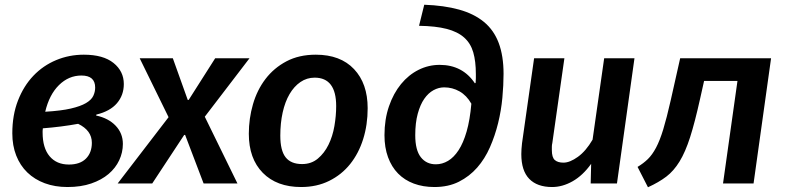

<svg xmlns="http://www.w3.org/2000/svg" viewBox="-20 -775 3318 811"><path d="M386 -287Q438 -276 468.5 -244Q499 -212 499 -167Q499 -131 483.5 -98Q468 -65 438.5 -40Q409 -15 365.5 0Q322 15 265 15Q212 15 169 -1Q126 -17 95.5 -46.5Q65 -76 48.5 -118Q32 -160 32 -212Q32 -289 56 -350.5Q80 -412 121 -455Q162 -498 217 -521Q272 -544 334 -544Q416 -544 459.5 -509Q503 -474 503 -420Q503 -373 474 -339Q445 -305 387 -291ZM368 -172Q368 -224 310 -252Q239 -239 161 -233Q160 -225 160 -222V-215Q160 -150 189.5 -115Q219 -80 271 -80Q318 -80 343 -105Q368 -130 368 -172ZM324 -456Q270 -456 229 -415.5Q188 -375 171 -303Q238 -307 279 -316.5Q320 -326 343 -339.5Q366 -353 374 -370Q382 -387 382 -405Q382 -456 324 -456Z M758 -205 623 0H477L692 -280L570 -529H710L773 -353H777L889 -529H1034L845 -282L983 0H840L762 -205Z M1314 -544Q1418 -544 1475.5 -483Q1533 -422 1533 -318Q1533 -248 1514 -187.5Q1495 -127 1459 -82Q1423 -37 1370.5 -11Q1318 15 1252 15Q1149 15 1090 -45Q1031 -105 1031 -210Q1031 -274 1048.5 -334.5Q1066 -395 1101.5 -441.5Q1137 -488 1190 -516Q1243 -544 1314 -544ZM1309 -447Q1276 -447 1249 -428.5Q1222 -410 1203 -377.5Q1184 -345 1174 -300Q1164 -255 1164 -202Q1164 -139 1186.5 -110.5Q1209 -82 1256 -82Q1295 -82 1322.5 -105Q1350 -128 1367.5 -163.5Q1385 -199 1392.5 -242.5Q1400 -286 1400 -327Q1400 -447 1309 -447Z M1772 -755Q1856 -752 1919 -734.5Q1982 -717 2024 -682.5Q2066 -648 2086.5 -593.5Q2107 -539 2107 -463Q2107 -416 2102 -362Q2097 -308 2084 -255Q2071 -202 2049.5 -153Q2028 -104 1995.5 -67Q1963 -30 1918.5 -7.5Q1874 15 1815 15Q1767 15 1728 0.5Q1689 -14 1661.5 -42Q1634 -70 1619 -111Q1604 -152 1604 -204Q1604 -271 1623 -326Q1642 -381 1674 -420Q1706 -459 1748 -480Q1790 -501 1837 -501Q1934 -501 1986 -423L1989 -425Q1990 -435 1990 -444V-462Q1990 -516 1979 -554Q1968 -592 1940.5 -616.5Q1913 -641 1866.5 -653Q1820 -665 1750 -666ZM1821 -81Q1848 -81 1872.5 -95.5Q1897 -110 1917 -140.5Q1937 -171 1951 -219.5Q1965 -268 1971 -337Q1951 -372 1921 -389Q1891 -406 1856 -406Q1833 -406 1811 -394Q1789 -382 1772 -357.5Q1755 -333 1744.5 -294.5Q1734 -256 1734 -204Q1734 -141 1757.5 -111Q1781 -81 1821 -81Z M2364 -529 2313 -171Q2311 -163 2311 -155V-141Q2311 -110 2323.5 -99Q2336 -88 2360 -88Q2387 -88 2421 -112.5Q2455 -137 2483 -185L2532 -529H2660L2586 0H2475L2477 -83Q2442 -34 2399 -9.5Q2356 15 2312 15Q2249 15 2215.5 -19.5Q2182 -54 2182 -124Q2182 -144 2185 -170L2236 -529Z M2673 -70Q2698 -85 2716.5 -103Q2735 -121 2751 -151Q2767 -181 2781.5 -228.5Q2796 -276 2813 -351L2853 -529H3237L3163 0H3034L3095 -433H2954L2937 -357Q2915 -258 2895 -195.5Q2875 -133 2850.5 -93Q2826 -53 2794.5 -29Q2763 -5 2717 16Z"/></svg>

Font: Xgbmvzvtohvqztyvzapvmeyoton
Style: Regular
Weight: 500
Italic angle: -8°
Designer: Carrois Corporate & Edenspiekermann
Foundry: Carrois Corporate GbR & Edenspiekermann AG
Version: Version 2.001